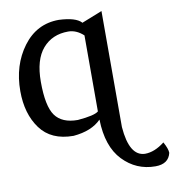

<svg xmlns="http://www.w3.org/2000/svg" viewBox="-103 -801 1067 1172"><g transform="rotate(-10 431.0 -215.5)"><path d="M765.6 279.8Q647 279.8 564.5 193.6Q481.9 107.4 478 -60.5Q418.9 0 305.2 9.8Q167 9.8 99.6 -82.3Q32.2 -174.3 32.2 -314.9Q32.2 -475.6 116.9 -589.4Q201.7 -703.1 338.9 -703.1Q442.9 -698.7 477.1 -662.1V-660.2L605 -710.9V8.3Q619.1 190.9 715.8 193.4Q775.4 193.4 837.9 144.5Q862.3 188.5 862.3 213.4Q846.7 279.8 765.6 279.8ZM347.7 -81.1Q452.1 -89.8 477.1 -111.3V-582.5Q433.1 -623 382.8 -623Q283.7 -623 224.6 -554.7Q165.5 -486.3 165.5 -349.6Q165.5 -198.2 207.8 -139.6Q250 -81.1 347.7 -81.1Z"/></g></svg>

Font: Kelvinch
Style: Bold
Weight: 700
Designer: Paul James Miller
Foundry: High-Logic / Made with FontCreator
Version: Version 3.501;March 28, 2021;FontCreator 13.0.0.2683 64-bit